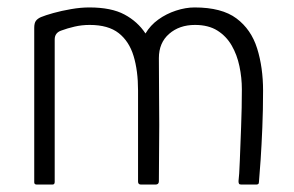

<svg xmlns="http://www.w3.org/2000/svg" viewBox="-20 -496 790 516"><path d="M79 0Q72 0 72 -6V-421Q72 -434 76.5 -440Q81 -446 90 -450Q102 -455 123.5 -461Q145 -467 171 -471.5Q197 -476 220 -476Q279 -476 314.5 -457Q350 -438 371 -406Q384 -428 405.5 -443.5Q427 -459 453 -467.5Q479 -476 503 -476Q576 -476 615.5 -446.5Q655 -417 671 -366Q687 -315 687 -252Q687 -201 685 -153Q683 -105 680.5 -67.5Q678 -30 676 -8Q676 -3 674 -1.5Q672 0 669 0H629Q624 0 622.5 -2Q621 -4 621 -9Q623 -24 624.5 -64Q626 -104 628 -155.5Q630 -207 630 -256Q630 -287 623.5 -318Q617 -349 602.5 -374Q588 -399 564 -414Q540 -429 504 -429Q462 -429 434.5 -405Q407 -381 407 -340Q407 -284 407.5 -241Q408 -198 408 -161Q408 -124 407.5 -87.5Q407 -51 407 -9Q407 0 398 0H359Q351 0 351 -8V-253Q351 -306 339 -345.5Q327 -385 299 -407Q271 -429 221 -429Q200 -429 180.5 -424.5Q161 -420 145 -414Q127 -408 127 -390V-7Q127 0 121 0Z"/></svg>

Font: Glory Light
Style: Regular
Weight: 300
Version: Version 1.011